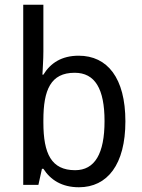

<svg xmlns="http://www.w3.org/2000/svg" viewBox="-20 -780 599 810"><path d="M163 -563V-760H78V0H142L157 -68H163C193 -21 241 10 313 10C433 10 509 -86 509 -268C509 -451 433 -545 312 -545C240 -545 193 -514 163 -465H159C160 -490 163 -527 163 -563ZM295 -473C381 -473 421 -405 421 -269C421 -132 380 -62 297 -62C197 -62 163 -131 163 -263V-273C163 -401 194 -473 295 -473Z"/></svg>

Font: Noto Sans Georgian SemiCondensed
Style: Regular
Weight: 400
Width: 4
Designer: Monotype Design Team, Akaki Razmadze
Foundry: Google LLC
Version: Version 2.005